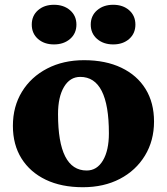

<svg xmlns="http://www.w3.org/2000/svg" viewBox="-20 -768 699 804"><path d="M327 16Q237 16 171.5 -15.5Q106 -47 70 -104.5Q34 -162 34 -241Q34 -322 72 -384Q110 -446 177.5 -481Q245 -516 332 -516Q422 -516 488 -484.5Q554 -453 589.5 -395.5Q625 -338 625 -259Q625 -179 587 -116.5Q549 -54 482 -19Q415 16 327 16ZM343 -54Q386 -54 411 -96Q436 -138 436 -210Q436 -446 316 -446Q273 -446 248 -404Q223 -362 223 -290Q223 -54 343 -54ZM206 -582Q165 -582 139 -605Q113 -628 113 -665Q113 -702 139 -725Q165 -748 206 -748Q247 -748 273.5 -725Q300 -702 300 -665Q300 -628 273.5 -605Q247 -582 206 -582ZM454 -582Q413 -582 386.5 -605Q360 -628 360 -665Q360 -702 386.5 -725Q413 -748 454 -748Q495 -748 521 -725Q547 -702 547 -665Q547 -628 521 -605Q495 -582 454 -582Z"/></svg>

Font: Platypi ExtraBold
Style: Regular
Weight: 800
Designer: David Sargent
Foundry: Bolt Cutter Type
Version: Version 1.200; ttfautohint (v1.8.4.7-5d5b)